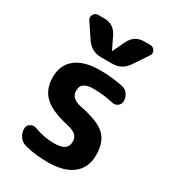

<svg xmlns="http://www.w3.org/2000/svg" viewBox="-189 -870 877 979"><g transform="rotate(30 250.0 -380.5)"><path d="M254.9 -320.3Q364.3 -298.8 404.8 -259.8Q445.3 -220.7 445.3 -144.5Q445.3 -70.3 394.5 -30.3Q343.8 9.8 250 9.8Q169.9 9.8 111.3 -6.8Q87.9 -13.7 73.7 -33.7Q59.6 -53.7 59.6 -79.1Q59.6 -97.7 75.2 -107.9Q90.8 -118.2 109.4 -112.3Q170.9 -89.8 224.6 -89.8Q269.5 -89.8 288.6 -103Q307.6 -116.2 307.6 -144.5Q307.6 -168 293 -182.1Q278.3 -196.3 240.2 -205.1Q141.6 -226.6 98.1 -267.6Q54.7 -308.6 54.7 -379.9Q54.7 -451.2 104 -490.7Q153.3 -530.3 250 -530.3Q314.5 -530.3 380.9 -516.6Q403.3 -512.7 416.5 -494.6Q429.7 -476.6 429.7 -454.1Q429.7 -435.5 415 -424.3Q400.4 -413.1 380.9 -418Q324.2 -431.6 264.6 -431.6Q191.4 -431.6 192.4 -379.9Q191.4 -333 254.9 -320.3ZM128.9 -636.7 71.3 -722.7Q61.5 -737.3 70.3 -753.4Q79.1 -769.5 96.7 -769.5H132.8Q188.5 -769.5 213.9 -718.8L249 -646.5Q249 -645.5 250 -645Q251 -644.5 251 -646.5L286.1 -718.8Q311.5 -769.5 367.2 -769.5H403.3Q420.9 -769.5 430.2 -753.9Q439.5 -738.3 428.7 -722.7L371.1 -636.7Q338.9 -589.8 283.2 -589.8H216.8Q161.1 -589.8 128.9 -636.7Z"/></g></svg>

Font: Rounded Mgen+ 1mn bold
Style: Bold
Weight: 700
Designer: [Source Han Sans]
Ryoko NISHIZUKA  (kana & ideographs); Paul D. Hunt (Latin, Greek & Cyrillic); Wenlong ZHANG  (bopomofo
Version: Version 1.059.20150602